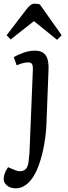

<svg xmlns="http://www.w3.org/2000/svg" viewBox="-54 -797 370 1046"><path d="M199 -122Q197 -68 186.5 -8.5Q176 51 157.5 102.5Q139 154 114 184Q77 229 33 229Q2 229 -16 213.5Q-34 198 -34 179Q-34 165 -28.5 148.5Q-23 132 -10 114L31 131Q57 141 77.5 130.5Q98 120 102 82Q105 57 106.5 35.5Q108 14 109 -23L125 -416Q126 -439 120.5 -448Q115 -457 100 -457Q72 -457 37 -441L21 -486Q40 -497 72 -509Q104 -521 137 -521Q178 -521 196 -494Q214 -467 210 -408ZM282 -605 257 -580 131 -682 4 -582 -18 -605 90 -746Q103 -763 113.5 -770Q124 -777 135 -777Q151 -777 163 -773Z"/></svg>

Font: Literata 12pt
Style: Italic
Weight: 400
Italic angle: -2°
Designer: Latin by Veronika Burian and Jose Scaglione. Greek by Irene Vlachou. Cyrillic by Vera Evstafieva
Foundry: TypeTogether
Version: Version 3.002